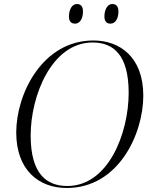

<svg xmlns="http://www.w3.org/2000/svg" viewBox="-20 -927 758 958"><path d="M531 -809C554 -809 571 -832 571 -870C571 -896 559 -907 540 -907C515 -907 501 -877 501 -845C501 -819 513 -809 531 -809ZM355 -809C377 -809 394 -832 394 -870C394 -896 382 -907 364 -907C338 -907 324 -877 324 -845C324 -819 336 -809 355 -809ZM313 11C571 11 695 -258 695 -450C695 -641 579 -725 446 -725C191 -725 61 -458 61 -266C61 -81 171 11 313 11ZM316 1C215 1 133 -56 133 -251C133 -451 239 -715 442 -715C546 -715 622 -653 622 -464C622 -263 521 1 316 1Z"/></svg>

Font: Noto Serif Display Light
Style: Italic
Weight: 300
Italic angle: -12°
Designer: Monotype Design Team
Foundry: Monotype Imaging Inc.
Version: Version 2.009